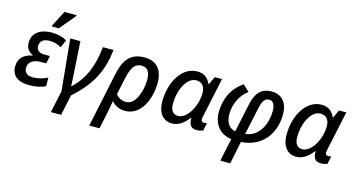

<svg xmlns="http://www.w3.org/2000/svg" viewBox="-100 -1212 3512 1888"><g transform="rotate(15 1656.5 -268.0)"><path d="M275 -606H346L480 -766L482 -776H358L277 -618ZM203 10C278 10 336 -4 373 -25V-112C331 -90 281 -74 219 -74C162 -74 135 -105 135 -148C135 -212 193 -241 260 -241H316L332 -320H275C221 -320 194 -346 194 -385C194 -441 237 -464 292 -464C340 -464 381 -449 412 -431L446 -510C403 -535 356 -548 288 -548C192 -548 96 -504 96 -393C96 -336 128 -301 168 -284V-281C88 -266 28 -223 28 -130C28 -46 90 10 203 10Z M484 210H588L633 0C826 -171 898 -330 921 -539H813C793 -346 740 -209 615 -87H611C610 -127 604 -203 602 -246L584 -539H481L532 -14Z M998 -307 883 240H987L1017 99C1029 44 1037 0 1045 -52C1079 -15 1122 10 1185 10C1344 10 1424 -173 1424 -337C1424 -470 1362 -548 1236 -548C1075 -548 1026 -440 998 -307ZM1172 -77C1126 -77 1089 -99 1066 -127L1101 -292C1124 -398 1151 -462 1230 -462C1295 -462 1317 -414 1317 -338C1317 -228 1266 -77 1172 -77Z M1661 10C1735 10 1786 -37 1829 -92H1833C1832 -8 1867 10 1916 10C1937 10 1966 3 1978 -3L1995 -83C1985 -79 1974 -78 1965 -78C1944 -78 1936 -88 1936 -107C1936 -118 1938 -130 1942 -146L2026 -539H1952L1914 -458H1910C1882 -513 1848 -549 1772 -549C1620 -549 1515 -376 1515 -177C1515 -52 1576 10 1661 10ZM1701 -77C1650 -77 1622 -111 1622 -181C1622 -322 1690 -462 1786 -462C1846 -462 1876 -420 1876 -360C1876 -330 1872 -291 1861 -254C1832 -156 1768 -77 1701 -77Z M2217 240H2318L2365 10C2590 -4 2695 -175 2695 -359C2695 -477 2634 -548 2531 -548C2422 -548 2370 -482 2346 -368L2284 -77C2230 -86 2184 -129 2184 -225C2184 -328 2232 -428 2310 -484L2246 -545C2137 -474 2079 -357 2079 -217C2079 -84 2159 -6 2266 8ZM2385 -77 2446 -361C2461 -430 2484 -464 2529 -464C2564 -464 2589 -434 2589 -362C2589 -244 2532 -93 2385 -77Z M2926 10C3000 10 3051 -37 3094 -92H3098C3097 -8 3132 10 3181 10C3202 10 3231 3 3243 -3L3260 -83C3250 -79 3239 -78 3230 -78C3209 -78 3201 -88 3201 -107C3201 -118 3203 -130 3207 -146L3291 -539H3217L3179 -458H3175C3147 -513 3113 -549 3037 -549C2885 -549 2780 -376 2780 -177C2780 -52 2841 10 2926 10ZM2966 -77C2915 -77 2887 -111 2887 -181C2887 -322 2955 -462 3051 -462C3111 -462 3141 -420 3141 -360C3141 -330 3137 -291 3126 -254C3097 -156 3033 -77 2966 -77Z"/></g></svg>

Font: Noto Sans Medium
Style: Italic
Weight: 500
Italic angle: -12°
Designer: Monotype Design Team
Foundry: Monotype Imaging Inc.
Version: Version 2.013